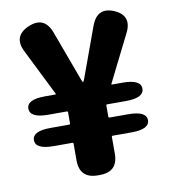

<svg xmlns="http://www.w3.org/2000/svg" viewBox="-82 -803 773 874"><g transform="rotate(-10 304.5 -366.5)"><path d="M300 0Q216 0 216 -84V-161Q216 -166 211 -166H125Q41 -166 41 -208Q41 -250 125 -250H211Q216 -250 216 -255V-306Q216 -311 211 -311H125Q41 -311 41 -354Q41 -396 125 -396H172Q177 -396 175 -400L69 -613Q30 -689 107 -723Q184 -756 214 -676L300 -443Q305 -430 307 -430Q309 -430 314 -442L399 -675Q429 -755 504 -723Q579 -690 540 -614L433 -400Q431 -396 436 -396H484Q568 -396 568 -354Q568 -311 484 -311H398Q393 -311 393 -306V-255Q393 -250 398 -250H484Q568 -250 568 -208Q568 -166 484 -166H398Q393 -166 393 -161V-84Q393 0 309 0Z"/></g></svg>

Font: Resource Han Rounded KR Heavy
Style: Regular
Weight: 900
Designer: Cyano Hao (round all glyphs); Ryoko NISHIZUKA 西塚涼子 (kana, bopomofo & ideographs); Paul D. Hunt (Latin, Greek & Cyrillic)
Foundry: Cyano Hao
Version: 0.990